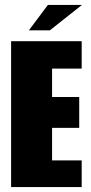

<svg xmlns="http://www.w3.org/2000/svg" viewBox="-20 -758 368 778"><path d="M25 0V-591H311V-480H191V-365H301V-240H191V-108H311V0ZM97 -635 174 -738H312L182 -635Z"/></svg>

Font: Alumni Sans Black
Style: Regular
Weight: 900
Designer: Robert E. Leuschke
Foundry: Robert E. Leuschke
Version: Version 1.018